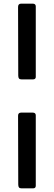

<svg xmlns="http://www.w3.org/2000/svg" viewBox="-20 -867 295 1052"><path d="M98 -432Q88 -432 84 -437Q80 -442 80 -453L79 -829Q79 -847 96 -847H159Q176 -847 176 -832V-445Q176 -439 172 -435.5Q168 -432 161 -432ZM98 165Q88 165 84 160Q80 155 80 144L79 -233Q79 -250 96 -250H159Q176 -250 176 -235V151Q176 165 161 165Z"/></svg>

Font: n
Style: Regular
Weight: 600
Designer: Pablo Impallari, Rodrigo Fuenzalida
Foundry: Impallari Type
Version: Version 1.002; ttfautohint (v1.5)